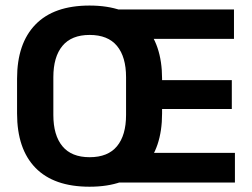

<svg xmlns="http://www.w3.org/2000/svg" viewBox="-20 -674 931 709"><path d="M310.5 15.5Q179 15.5 111 -54.2Q43 -124 43 -255V-383.5Q43 -513.5 111 -583.5Q179 -653.5 310.5 -653.5Q443 -653.5 510.8 -582.8Q578.5 -512 578.5 -383.5V-255Q578.5 -125.5 510.8 -55Q443 15.5 310.5 15.5ZM311 -93.5Q378.5 -93.5 412 -134Q445.5 -174.5 445.5 -249.5V-389Q445.5 -464 412 -504.5Q378.5 -545 311 -545Q244 -545 210.5 -504.5Q177 -464 177 -389V-249.5Q177 -174.5 210.5 -134Q244 -93.5 311 -93.5ZM399 0V-109.5H847.5V0ZM492.5 -271.5V-378H836V-271.5ZM398.5 -530.5V-639H844V-530.5Z"/></svg>

Font: Anek Telugu Medium SemiBold
Style: Regular
Weight: 600
Version: Version 1.003